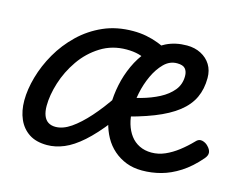

<svg xmlns="http://www.w3.org/2000/svg" viewBox="-80 -640 973 777"><g transform="rotate(15 406.5 -251.0)"><path d="M171 17Q125 17 95.5 -2.5Q66 -22 51 -56Q36 -90 36 -134Q36 -180 51 -233Q66 -286 95 -336.5Q124 -387 167 -428.5Q210 -470 265.5 -494.5Q321 -519 390 -519Q419 -519 445 -514Q471 -509 496 -499.5Q521 -490 545 -475L474 -416Q457 -428 434.5 -434Q412 -440 383 -440Q323 -440 275 -410Q227 -380 194.5 -333Q162 -286 145.5 -233.5Q129 -181 129 -136Q129 -112 135.5 -95.5Q142 -79 154.5 -71Q167 -63 185 -63Q216 -63 249.5 -86Q283 -109 319.5 -150Q356 -191 392 -245L402 -141Q357 -83 317.5 -48Q278 -13 242 2Q206 17 171 17ZM569 17Q532 17 502.5 5.5Q473 -6 449.5 -26.5Q426 -47 410.5 -75Q395 -103 387 -136.5Q379 -170 379 -207Q379 -248 388 -291.5Q397 -335 415.5 -375.5Q434 -416 462 -448.5Q490 -481 528.5 -500Q567 -519 615 -519Q648 -519 674 -505.5Q700 -492 714.5 -468.5Q729 -445 729 -413Q729 -367 712 -330.5Q695 -294 658 -265Q621 -236 561.5 -212.5Q502 -189 417 -169L406 -246Q448 -254 489.5 -265.5Q531 -277 564.5 -294.5Q598 -312 618.5 -337Q639 -362 639 -397Q639 -416 629.5 -427.5Q620 -439 595 -439Q564 -439 540.5 -415.5Q517 -392 500.5 -356.5Q484 -321 476 -281.5Q468 -242 468 -210Q468 -179 476 -152Q484 -125 499 -105Q514 -85 536.5 -74Q559 -63 587 -63Q616 -63 643.5 -75Q671 -87 697.5 -107.5Q724 -128 747 -152Q759 -166 774 -162.5Q789 -159 799 -148Q811 -136 812.5 -123.5Q814 -111 802 -97Q765 -54 726 -29Q687 -4 648 6.5Q609 17 569 17Z"/></g></svg>

Font: Playwrite DE LA
Style: Regular
Weight: 400
Designer: Veronika Burian, José Scaglione
Foundry: TypeTogether
Version: Version 1.002